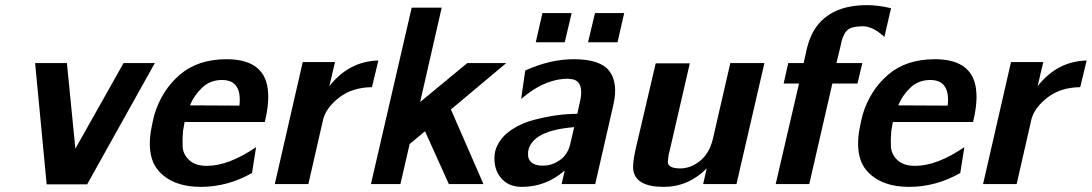

<svg xmlns="http://www.w3.org/2000/svg" viewBox="-20 -718 4259 749"><path d="M117 -472H241L274 -138L462 -472H584L320 1H162Z M575 -240Q580 -262 582 -270Q611 -366 681.5 -426.5Q752 -487 864 -487Q1020 -487 1026 -354Q1029 -308 1013 -242H700Q700 -240 697.5 -227Q695 -214 694 -207Q691 -176 692.5 -146Q694 -116 718 -93.5Q742 -71 787 -71Q872 -71 979 -144L963 -43Q868 11 763 11Q656 11 600.5 -49.5Q545 -110 575 -240ZM721 -307 914 -306Q925 -406 846 -406Q800 -406 768.5 -376Q737 -346 721 -307Z M1052 0 1161 -476H1287L1275 -426Q1275 -423 1274 -421L1265 -382Q1341 -479 1456 -482L1431 -378Q1355 -377 1304.5 -338.5Q1254 -300 1241 -254L1183 0Z M1427 0 1586 -688H1703L1619 -320L1803 -472H1955L1739 -291L1866 0H1731L1638 -206L1578 -156L1542 0Z M2274 -553 2301 -667H2415L2389 -553ZM2070 -553 2096 -667H2210L2183 -553ZM1912 -129Q1915 -141 1921 -152Q1938 -187 1976.5 -212.5Q2015 -238 2063.5 -250.5Q2112 -263 2153 -268.5Q2194 -274 2232 -274L2241 -315Q2250 -348 2246 -373Q2240 -409 2202 -410Q2200 -411 2197 -411Q2117 -411 2038 -352L2013 -332L2029 -443Q2126 -487 2218 -487Q2322 -487 2357 -441Q2392 -395 2373 -310L2302 0H2171L2183 -53Q2110 11 2016 11Q1972 11 1945 -13Q1918 -37 1911 -74Q1906 -103 1912 -129ZM2041 -131Q2040 -126 2040 -117Q2039 -97 2052.5 -85Q2066 -73 2090 -72H2101Q2133 -72 2163.5 -93Q2194 -114 2204 -154L2220 -222Q2058 -209 2041 -131Z M2459 -134 2538 -471H2671L2591 -124L2589 -118Q2585 -89 2585 -86Q2586 -61 2634 -61Q2674 -61 2710.5 -90Q2747 -119 2761 -176L2829 -472H2962L2853 0H2723L2737 -61Q2665 11 2569 11Q2457 11 2450 -59Q2448 -83 2459 -134Z M3037 -392 3055 -472H3115L3128 -530Q3137 -565 3150 -590Q3208 -698 3363 -698Q3405 -698 3456 -686L3430 -574Q3399 -603 3372 -611Q3357 -617 3334 -615Q3311 -614 3296.5 -607.5Q3282 -601 3274 -585Q3266 -569 3264 -561Q3262 -553 3257 -530L3243 -472H3344L3325 -392H3227L3137 0H3006L3097 -392Z M3338 -240Q3343 -262 3345 -270Q3374 -366 3444.5 -426.5Q3515 -487 3627 -487Q3783 -487 3789 -354Q3792 -308 3776 -242H3463Q3463 -240 3460.5 -227Q3458 -214 3457 -207Q3454 -176 3455.5 -146Q3457 -116 3481 -93.5Q3505 -71 3550 -71Q3635 -71 3742 -144L3726 -43Q3631 11 3526 11Q3419 11 3363.5 -49.5Q3308 -110 3338 -240ZM3484 -307 3677 -306Q3688 -406 3609 -406Q3563 -406 3531.5 -376Q3500 -346 3484 -307Z M3815 0 3924 -476H4050L4038 -426Q4038 -423 4037 -421L4028 -382Q4104 -479 4219 -482L4194 -378Q4118 -377 4067.5 -338.5Q4017 -300 4004 -254L3946 0Z"/></svg>

Font: Coval
Style: ExtraBold Italic
Weight: 800
Foundry: Context Ltd
Version: Version 001.000